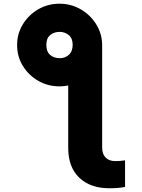

<svg xmlns="http://www.w3.org/2000/svg" viewBox="-20 -797 767 1036"><path d="M72.4 -554Q72.1 -614.3 102.8 -665.1Q133.5 -715.9 185.5 -746.4Q237.6 -777 301.1 -777Q364 -777 416.2 -746.4Q468.4 -715.9 499.6 -665.1Q530.9 -614.3 531.2 -554V-1.4Q530.9 33.7 549.9 53.1Q568.9 72.4 602.3 72.4Q614.7 72.4 626.6 71.4Q638.5 70.3 654.8 68.2V211.6Q634.2 215.9 614 217.3Q593.8 218.8 569.6 218.8Q468 218.8 407.8 161.9Q347.7 105.1 348 -1.4V-335.6Q324.9 -331 301.1 -331Q238.3 -331 186.3 -361Q134.2 -391 103.2 -441.6Q72.1 -492.2 72.4 -554ZM302.6 -483Q331 -483 351.4 -501.1Q371.8 -519.2 372.2 -555.4Q371.8 -590.6 350.9 -607.8Q329.9 -625 302.6 -625Q270.2 -625 250 -607.2Q229.8 -589.5 230.1 -555.4Q229.8 -519.2 250 -501.1Q270.2 -483 302.6 -483Z"/></svg>

Font: Inter UI Black
Style: Regular
Weight: 900
Designer: Rasmus Andersson
Foundry: rsms
Version: 3.2;8d6f07862